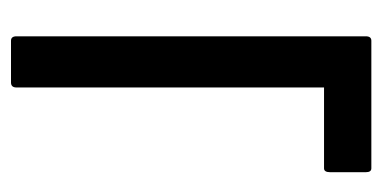

<svg xmlns="http://www.w3.org/2000/svg" viewBox="-193 -502 695 349"><g transform="rotate(90 154.5 -327.5)"><path d="M54 0Q46 0 46 -10V-645Q46 -655 54 -655H286Q293 -655 293 -645V-580Q293 -569 286 -569H139V-10Q139 0 130 0Z"/></g></svg>

Font: Sofia Sans Extra Condensed SemiBold
Style: Regular
Weight: 600
Designer: Botio Nikoltchev, Ani Petrova
Foundry: lettersoup
Version: Version 4.101